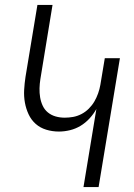

<svg xmlns="http://www.w3.org/2000/svg" viewBox="-20 -755 540 775"><path d="M317 0 369 -315Q358 -295 341.5 -277Q325 -259 305 -247Q285 -235 262.5 -229.5Q240 -224 218 -224Q191 -224 166.5 -231.5Q142 -239 124 -255Q106 -271 95.5 -293.5Q85 -316 80.5 -341Q76 -366 77.5 -392.5Q79 -419 83 -445L131 -735H192L143 -436Q140 -417 139.5 -398.5Q139 -380 142 -362Q145 -344 152.5 -328Q160 -312 173.5 -301Q187 -290 204.5 -285Q222 -280 241 -280Q258 -280 275 -283Q292 -286 308.5 -294.5Q325 -303 338.5 -316.5Q352 -330 361 -345.5Q370 -361 376 -378Q382 -395 385 -412L403 -520H464L378 0Z"/></svg>

Font: Iosevka Term Curly Light
Style: Italic
Weight: 300
Italic angle: -9°
Designer: Belleve Invis
Foundry: Belleve Invis
Version: Version 32.3.0